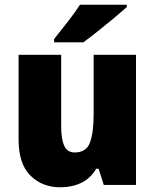

<svg xmlns="http://www.w3.org/2000/svg" viewBox="-20 -852 658 816"><path d="M558 -619V-66H421L399 -135H389Q365 -94 325.5 -75Q286 -56 237 -56Q159 -56 109 -106Q59 -156 59 -259V-619H240V-315Q240 -261 253 -232.5Q266 -204 297 -204Q347 -204 362.5 -246.5Q378 -289 378 -366V-619ZM519 -822Q499 -804 465.5 -776Q432 -748 396 -719.5Q360 -691 334 -672H210V-686Q235 -718 267 -758.5Q299 -799 320 -832H519Z"/></svg>

Font: Noto Sans Malayalam UI SemiCondensed Black
Style: Regular
Weight: 900
Width: 4
Designer: Jelle Bosma - Monotype Design Team
Foundry: Monotype Imaging Inc.
Version: Version 2.104; ttfautohint (v1.8.4.7-5d5b)